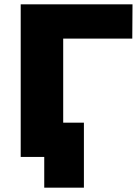

<svg xmlns="http://www.w3.org/2000/svg" viewBox="-20 -720 642 881"><path d="M75 0V-700H588L587 -543H226L270 -587V0ZM183 141V-44L227 0H75V-157H365V141Z"/></svg>

Font: MOST Montserrat ExtraBold
Style: Regular
Weight: 800
Designer: Julieta Ulanovsky
Foundry: Julieta Ulanovsky
Version: Version 8.000;March 11, 2024;FontCreator 15.0.0.2926 64-bit